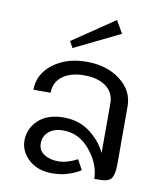

<svg xmlns="http://www.w3.org/2000/svg" viewBox="-83 -795 740 870"><g transform="rotate(10 287.5 -359.5)"><path d="M418.3 -669.2 208.3 -566.7 191.7 -595.8 385 -726.7ZM408.3 0Q408.3 -65.8 357.5 -128.8Q306.7 -191.7 233.3 -191.7Q190 -191.7 165.8 -170.4Q141.7 -149.2 141.7 -116.7Q141.7 -83.3 168.8 -66.7Q195.8 -50 233.3 -50Q273.3 -50 320.8 -75L345.8 -29.2Q327.5 -15.8 292.5 -3.8Q257.5 8.3 216.7 8.3Q148.3 8.3 107.5 -29.2Q66.7 -66.7 66.7 -116.7Q66.7 -172.5 108.8 -211.2Q150.8 -250 225 -250Q295.8 -250 346.7 -210.8Q397.5 -171.7 420.8 -120.8V-350Q420.8 -398.3 383.8 -426.2Q346.7 -454.2 283.3 -454.2Q220 -454.2 182.9 -426.2Q145.8 -398.3 145.8 -350H66.7Q66.7 -421.7 128.3 -469.2Q190 -516.7 283.3 -516.7Q376.7 -516.7 438.3 -469.2Q500 -421.7 500 -350V-83.3Q500 -38.3 487.5 -19.2Q475 0 433.3 0Z"/></g></svg>

Font: BoonBaan
Style: Regular
Weight: 400
Designer: Sungsit Sawaiwan
Foundry: FontUni
Version: Version 2.0